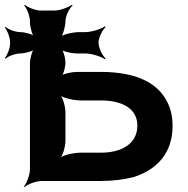

<svg xmlns="http://www.w3.org/2000/svg" viewBox="-74 -755 786 801"><path d="M337 -577C337 -597 353 -631 367 -642L363 -645C349 -634 307 -621 282 -621H256C230 -621 186 -611 175 -600L178 -597C189 -608 199 -645 199 -666C199 -687 215 -721 229 -732L226 -735C212 -724 175 -711 154 -711H96C75 -711 41 -724 30 -735L27 -732C38 -721 51 -687 51 -666V-663C51 -643 60 -609 70 -599L73 -602C63 -612 29 -621 10 -621C-10 -621 -41 -633 -51 -643L-54 -640C-44 -630 -32 -599 -32 -580V-574C-32 -554 -44 -523 -54 -513L-51 -510C-41 -520 -10 -532 10 -532C29 -532 63 -541 73 -551L70 -554C60 -544 51 -510 51 -491V-50C51 -26 37 11 25 24L27 26C40 14 77 0 101 0H346C397 0 445 -6 486 -17C578 -47 646 -114 646 -230C646 -264 640 -295 627 -323C589 -406 500 -455 346 -455H247C225 -455 188 -447 178 -437L181 -434C191 -444 199 -475 199 -494C199 -512 191 -543 181 -553L178 -550C188 -540 225 -532 247 -532H282C307 -532 349 -519 363 -508L367 -511C353 -522 337 -556 337 -577ZM499 -231C499 -158 438 -118 346 -118H262C232 -118 185 -107 173 -94L175 -92C188 -104 199 -144 199 -168V-286C199 -310 188 -350 175 -362L173 -360C185 -347 232 -336 262 -336H346C436 -336 499 -302 499 -231Z"/></svg>

Font: Asimov
Style: EdgeWide
Weight: 500
Designer: Google
Version: Version 2.000980: 2014